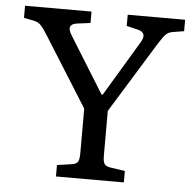

<svg xmlns="http://www.w3.org/2000/svg" viewBox="-51 -752 818 803"><g transform="rotate(5 358.0 -350.0)"><path d="M213 0V-48L275 -57Q294 -60 300 -70Q306 -80 306 -108V-293L119 -591Q106 -612 94 -625Q82 -638 59 -642L22 -649V-700H301V-652L246 -645Q199 -639 226 -595L373 -358H378L517 -590Q543 -632 499 -642L453 -653V-700H694V-652L645 -644Q629 -641 618.5 -631Q608 -621 588 -589L405 -292V-104Q405 -79 411.5 -69.5Q418 -60 437 -57L498 -48V0Z"/></g></svg>

Font: Literata 12pt
Style: Regular
Weight: 400
Designer: Latin by Veronika Burian and Jose Scaglione. Greek by Irene Vlachou. Cyrillic by Vera Evstafieva.
Foundry: TypeTogether
Version: Version 3.002